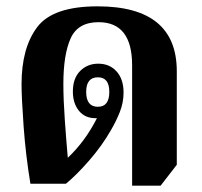

<svg xmlns="http://www.w3.org/2000/svg" viewBox="-20 -580 637 606"><path d="M538 -60V-355Q538 -560 288 -560Q147 -560 97.5 -494.5Q48 -429 48 -314Q48 -272 54.5 -181.5Q61 -91 76 0H188Q222 -28 262 -74Q302 -120 330 -169Q346 -196 358 -226Q370 -256 370 -288Q370 -330 348 -354.5Q326 -379 290 -379Q256 -379 233 -356Q210 -333 210 -291Q210 -254 229 -230.5Q248 -207 281 -207H286Q249 -134 194 -82Q189 -138 184.5 -202Q180 -266 180 -315Q180 -408 203 -459Q226 -510 291 -510Q397 -510 397 -374V6H487ZM289 -243Q252 -243 252 -290Q252 -336 289 -336Q325 -336 325 -290Q325 -243 289 -243Z"/></svg>

Font: Noto Serif Thai Condensed Extra
Style: Regular
Weight: 800
Width: 3
Designer: Monotype Design Team
Foundry: Monotype Imaging Inc.
Version: Version 1.901